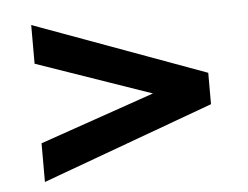

<svg xmlns="http://www.w3.org/2000/svg" viewBox="-39 -612 677 524"><g transform="rotate(-5 299.0 -350.0)"><path d="M64 -135V-241L448 -374V-326L64 -459V-565L534 -393V-307Z"/></g></svg>

Font: Pathway Extreme
Style: Bold
Weight: 700
Designer: Eduardo Rodriguez Tunni
Foundry: Eduardo Rodriguez Tunni
Version: Version 1.001;gftools[0.9.26]